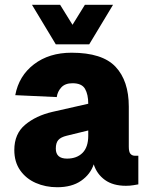

<svg xmlns="http://www.w3.org/2000/svg" viewBox="-20 -773 640 805"><path d="M220 12Q171 12 130 -6Q89 -24 64.5 -59Q40 -94 40 -144Q40 -212 85.5 -250Q131 -288 200 -304L350 -338Q350 -377 336.5 -400.5Q323 -424 284 -424Q253 -424 237 -406.5Q221 -389 218 -366L44 -374Q59 -455 122.5 -503.5Q186 -552 280 -552Q409 -552 464.5 -493Q520 -434 520 -326V-158Q520 -136 527 -128Q534 -120 546 -120H560V0Q554 1 539.5 3.5Q525 6 508 6Q454 6 420 -18.5Q386 -43 373 -84Q359 -42 320 -15Q281 12 220 12ZM261 -108Q302 -108 326 -132Q350 -156 350 -204V-226L260 -204Q235 -198 224.5 -186Q214 -174 214 -150Q214 -108 261 -108ZM114 -753H232L284 -669L336 -753H454L354 -587H214Z"/></svg>

Font: Geist Mono Black
Style: Regular
Weight: 900
Monospace: yes
Designer: Basement.studio, Andrés Briganti, Mateo Zaragoza
Foundry: Basement.studio, Vercel, Andrés Briganti, Guido Ferreyra, Mateo Zaragoza
Version: Version 1.500; ttfautohint (v1.8.4.7-5d5b)